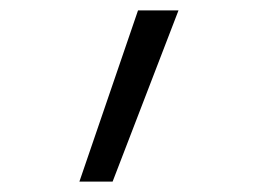

<svg xmlns="http://www.w3.org/2000/svg" viewBox="-20 -147 490 370"><path d="M133 203 246 -127H324L197 203Z"/></svg>

Font: Iosevka Etoile Light
Style: Regular
Weight: 300
Designer: Belleve Invis
Foundry: Belleve Invis
Version: Version 25.0.1; ttfautohint (v1.8.4)